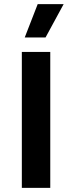

<svg xmlns="http://www.w3.org/2000/svg" viewBox="-20 -912 350 932"><path d="M163 -892H289L201 -730H100ZM224 -660V0H86V-660Z"/></svg>

Font: Elaine Sans SemiBold
Style: Regular
Weight: 600
Designer: Wei Huang
Foundry: Wei Huang
Version: Version 2.001;December 24, 2019;FontCreator 12.0.0.2547 64-b